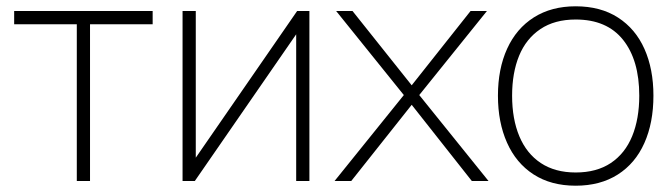

<svg xmlns="http://www.w3.org/2000/svg" viewBox="-20 -575 2136 610"><path d="M224 0V-498H25V-540H465V-498H266V0Z M963 -540V0H921V-466L599 0H560V-540H602V-74L924 -540Z M1043 0 1263 -273 1048 -540H1100L1288 -304L1475 -540H1527L1312 -273L1532 0H1479L1288 -242L1096 0Z M1809 15Q1730.5 15 1675 -21Q1619.5 -57 1590.8 -121.8Q1562 -186.5 1562 -271Q1562 -356 1591.2 -420.2Q1620.5 -484.5 1676.2 -519.8Q1732 -555 1809 -555Q1888 -555 1943.5 -519.2Q1999 -483.5 2027.5 -419.5Q2056 -355.5 2056 -271Q2056 -185 2027.2 -120.5Q1998.5 -56 1942.8 -20.5Q1887 15 1809 15ZM1809 -27Q1875.5 -27 1920.8 -57.2Q1966 -87.5 1988.5 -142.5Q2011 -197.5 2011 -271Q2011 -384 1959.5 -448.5Q1908 -513 1809 -513Q1742 -513 1696.8 -482.5Q1651.5 -452 1629.2 -397.8Q1607 -343.5 1607 -271Q1607 -197 1630 -142Q1653 -87 1698.2 -57Q1743.5 -27 1809 -27Z"/></svg>

Font: Manrope
Style: Regular
Weight: 400
Designer: Mikhail Sharanda
Foundry: Mikhail Sharanda
Version: Version 4.503